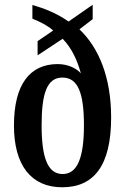

<svg xmlns="http://www.w3.org/2000/svg" viewBox="-20 -782 529 812"><path d="M243 10C379 10 450 -84 450 -285C450 -455 398 -580 316 -658L372 -701V-762L270 -691C217 -728 165 -747 117 -761V-703C145 -692 180 -675 205 -653L139 -608V-548L245 -618C282 -580 306 -530 322 -472C301 -495 265 -511 224 -511C107 -511 39 -426 39 -251C39 -83 112 10 243 10ZM245 -46C181 -46 156 -117 156 -252C156 -388 179 -454 244 -454C310 -454 335 -388 335 -252C335 -117 308 -46 245 -46Z"/></svg>

Font: Noto Serif Hebrew ExtraCondensed SemiBold
Style: Regular
Weight: 600
Width: 2
Designer: Monotype Design Team
Foundry: Monotype Imaging Inc.
Version: Version 2.004